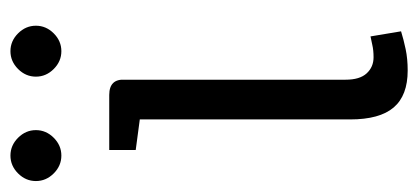

<svg xmlns="http://www.w3.org/2000/svg" viewBox="-242 -564 820 377"><g transform="rotate(-90 168.5 -376.0)"><path d="M218 14Q169 14 145.5 -13.5Q122 -41 122 -99V-512L62 -520V-572H170Q202 -572 200 -541V-108Q200 -80 212.5 -66.5Q225 -53 244 -53Q258 -53 268.5 -55.5Q279 -58 285 -59L295 1Q279 6 260 10Q241 14 218 14ZM256 -666Q236 -666 221 -681Q206 -696 206 -716Q206 -736 221 -751Q236 -766 256 -766Q276 -766 291 -751Q306 -736 306 -716Q306 -696 291 -681Q276 -666 256 -666ZM51 -666Q31 -666 16 -681Q1 -696 1 -716Q1 -736 16 -751Q31 -766 51 -766Q71 -766 86 -751Q101 -736 101 -716Q101 -696 86 -681Q71 -666 51 -666Z"/></g></svg>

Font: Fauna One
Style: Regular
Weight: 400
Designer: Eduardo Rodriguez Tunni
Foundry: Eduardo Rodriguez Tunni
Version: Version 2.001; ttfautohint (v1.8.4.7-5d5b);gftools[0.9.23]